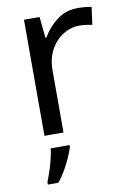

<svg xmlns="http://www.w3.org/2000/svg" viewBox="-87 -599 586 873"><g transform="rotate(-10 206.5 -162.5)"><path d="M335 -546Q350 -546 367 -544.5Q384 -543 398 -540L387 -459Q374 -462 358 -464Q342 -466 329 -466Q288 -466 252 -443.5Q216 -421 194.5 -380.5Q173 -340 173 -286V0H85V-536H157L167 -438H171Q196 -482 237.5 -514Q279 -546 335 -546ZM190 61V70Q185 88 173 115.5Q161 143 144.5 171.5Q128 200 110 221H62V209Q69 192 78 165.5Q87 139 94 110.5Q101 82 103 61Z"/></g></svg>

Font: Apis
Style: Regular
Weight: 400
Designer: Monotype Design Team
Foundry: Monotype Imaging Inc.
Version: Version 2.000; build 0001